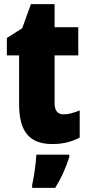

<svg xmlns="http://www.w3.org/2000/svg" viewBox="-20 -684 426 925"><path d="M287 -133C258 -133 243 -151 243 -187V-417H357V-553H243V-664H129L87 -548L13 -501V-417H72V-182C72 -46 125 10 233 10C287 10 326 -2 364 -21V-152C336 -141 311 -133 287 -133ZM314 72V61H155C154 100 143 171 135 207V221H246C276 173 297 125 314 72Z"/></svg>

Font: Noto Sans Condensed Black
Style: Regular
Weight: 900
Width: 3
Designer: Monotype Design Team
Foundry: Monotype Imaging Inc.
Version: Version 2.013